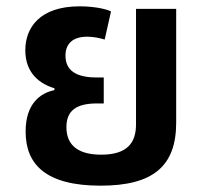

<svg xmlns="http://www.w3.org/2000/svg" viewBox="-20 -576 651 607"><path d="M298 11C463 11 537 -50 537 -188V-548H410V-183C410 -126 384 -87 300 -87C213 -87 190 -129 190 -174C190 -227 222 -249 287 -249H308V-331H287C237 -331 187 -343 187 -400C187 -436 208 -460 256 -460C276 -460 298 -455 311 -451L331 -540C310 -550 269 -556 232 -556C106 -556 60 -489 60 -417C60 -343 108 -310 152 -297V-291C108 -282 61 -249 61 -160C61 -56 125 11 298 11Z"/></svg>

Font: Noto Sans Thai Semi
Style: Regular
Weight: 600
Designer: Monotype Design Team
Foundry: Monotype Imaging Inc.
Version: Version 1.901